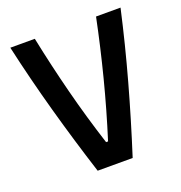

<svg xmlns="http://www.w3.org/2000/svg" viewBox="-116 -725 776 825"><g transform="rotate(-20 272.0 -312.5)"><path d="M192 0Q142 -156 98.5 -312.5Q55 -469 20 -625H132Q159 -494 192.5 -363.5Q226 -233 268 -103H277Q318 -233 351.5 -363.5Q385 -494 412 -625H524Q489 -469 445.5 -312.5Q402 -156 352 0Z"/></g></svg>

Font: Changa ExtraLight Medium
Style: Regular
Weight: 500
Version: Version 3.002; ttfautohint (v1.8.2)